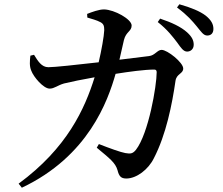

<svg xmlns="http://www.w3.org/2000/svg" viewBox="-20 -819 1040 897"><path d="M808 -620C825 -596 837 -578 854 -578C872 -578 885 -591 885 -610C885 -630 877 -647 854 -668C825 -694 782 -714 728 -732L717 -716C763 -680 788 -646 808 -620ZM899 -696C919 -672 930 -653 948 -653C966 -653 977 -664 977 -684C977 -706 967 -725 941 -746C915 -766 872 -784 818 -799L807 -784C857 -747 879 -720 899 -696ZM432 -129C492 -79 519 -59 529 -24C536 4 545 15 570 15C618 15 673 -27 699 -80C756 -190 784 -331 800 -442C805 -475 836 -474 836 -499C836 -527 762 -586 735 -586C715 -586 704 -560 676 -557L538 -540L559 -632C569 -672 595 -672 595 -700C595 -729 515 -774 466 -775C442 -775 410 -763 387 -754L388 -737C407 -731 432 -725 450 -715C464 -707 467 -698 467 -678C466 -650 454 -583 441 -528C336 -516 234 -505 206 -505C174 -505 157 -534 139 -563L122 -559C119 -534 117 -510 126 -489C137 -459 183 -405 212 -405C234 -405 248 -420 279 -429C307 -436 370 -449 422 -458C376 -310 293 -127 67 39L82 58C393 -89 484 -348 520 -474C582 -484 656 -494 701 -494C708 -494 712 -490 712 -482C712 -418 674 -195 615 -119C601 -102 591 -99 565 -104C543 -108 493 -126 442 -146Z"/></svg>

Font: Noto Serif HK SemiBold
Style: Regular
Weight: 600
Designer: Ryoko NISHIZUKA 西塚涼子 (kana & ideographs); Frank Grießhammer (Latin, Greek & Cyrillic); Wenlong ZHANG 张文龙 (bopomofo); San
Foundry: Adobe
Version: Version 2.001;hotconv 1.1.0;makeotfexe 2.6.0